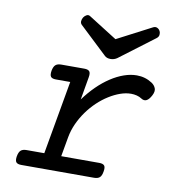

<svg xmlns="http://www.w3.org/2000/svg" viewBox="-78 -749 755 819"><g transform="rotate(10 300.0 -339.5)"><path d="M520 -675.8Q529.8 -680.7 537.8 -676.8Q545.9 -672.9 549.8 -665Q553.7 -657.2 552.5 -648.4Q551.3 -639.6 543 -633.3L392.6 -520Q379.9 -511.2 364.3 -511.2Q348.1 -511.2 338.9 -520L218.8 -633.3Q212.4 -639.6 213.1 -648.7Q213.9 -657.7 218.8 -665.5Q224.1 -673.3 231.9 -677.2Q239.7 -681.2 247.6 -675.8L370.6 -598.1ZM261.7 -451.2Q278.3 -451.2 284.2 -443.8Q290 -436.5 286.6 -418L269.5 -319.3Q293.5 -352.1 320.3 -378.4Q347.2 -404.8 375.5 -423.3Q403.8 -441.9 432.4 -451.9Q460.9 -461.9 487.8 -461.9Q524.4 -461.9 554.2 -442.4Q566.9 -434.1 572 -421.1Q577.1 -408.2 567.4 -389.6Q547.9 -352.1 523.9 -367.7Q513.7 -374.5 501.7 -377.4Q489.7 -380.4 477.1 -380.4Q454.6 -380.4 430.4 -371.8Q406.2 -363.3 382.1 -348.1Q357.9 -333 335.4 -311.8Q313 -290.5 294.7 -265.1Q276.4 -239.7 263.2 -210.7Q250 -181.6 244.6 -151.4L229.5 -66.4H394Q410.6 -66.4 416.5 -59.1Q422.4 -51.8 418.9 -33.2Q416 -14.6 407.7 -7.3Q399.4 0 382.8 0H68.4Q51.8 0 45.9 -7.3Q40 -14.6 43 -33.2Q46.4 -51.8 54.7 -59.1Q63 -66.4 79.6 -66.4H156.2L212.4 -384.8H150.4Q133.8 -384.8 128.2 -392.1Q122.6 -399.4 125.5 -418Q128.9 -436.5 137.2 -443.8Q145.5 -451.2 162.1 -451.2Z"/></g></svg>

Font: Courier Prime
Style: Italic
Weight: 400
Monospace: yes
Designer: Alan Dague-Greene
Foundry: Quote-Unquote Apps
Version: Version 1.202